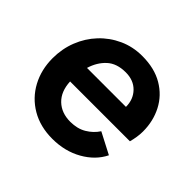

<svg xmlns="http://www.w3.org/2000/svg" viewBox="-139 -718 892 892"><g transform="rotate(45 306.5 -272.0)"><path d="M304 12Q224 12 164.5 -23Q105 -58 72.5 -118.5Q40 -179 40 -254Q40 -316 61.5 -370.5Q83 -425 122 -466.5Q161 -508 213.5 -532Q266 -556 328 -556Q408 -556 464 -523Q520 -490 549 -434Q578 -378 578 -310Q578 -292 575 -272.5Q572 -253 567 -235H174Q177 -172 213 -137.5Q249 -103 307 -103Q353 -103 386.5 -123Q420 -143 440 -174L544 -120Q515 -61 450.5 -24.5Q386 12 304 12ZM327 -448Q268 -448 234 -416.5Q200 -385 185 -335H441Q441 -384 410 -416Q379 -448 327 -448Z"/></g></svg>

Font: Plus Jakarta Sans
Style: Bold Italic
Weight: 700
Italic angle: -8°
Designer: Gumpita Rahayu
Foundry: Tokotype
Version: Version 2.071; ttfautohint (v1.8.4.7-5d5b);gftools[0.9.29]